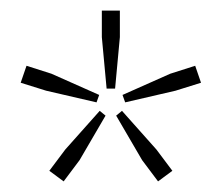

<svg xmlns="http://www.w3.org/2000/svg" viewBox="-20 -767 418 362"><path d="M73 -445 103 -485 168 -558 179 -549 130 -465 100 -425ZM67 -596 19 -611 30 -643 77 -628 167 -588 162 -574ZM172 -697V-747H206V-697L197 -600H181ZM211 -588 301 -628 348 -643 359 -611 311 -596 216 -574ZM248 -465 199 -549 210 -558 275 -485 305 -445 278 -425Z"/></svg>

Font: IBM Plex Serif ExtraLight
Style: Regular
Weight: 200
Designer: Mike Abbink, Paul van der Laan, Pieter van Rosmalen
Foundry: Bold Monday
Version: Version 2.5